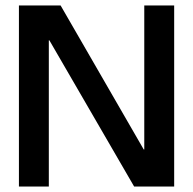

<svg xmlns="http://www.w3.org/2000/svg" viewBox="-20 -680 704 700"><path d="M49 0V-660H201L504 -135H506V-660H615V0H469L160 -533H158V0Z"/></svg>

Font: Bricolage Grotesque 96pt Medium
Style: Regular
Weight: 500
Designer: Mathieu Triay
Foundry: Atelier Triay
Version: Version 1.001; ttfautohint (v1.8.4.7-5d5b);gftools[0.9.33.de